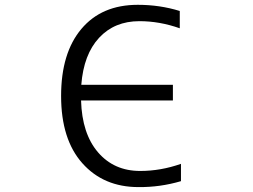

<svg xmlns="http://www.w3.org/2000/svg" viewBox="-20 -760 1040 790"><path d="M724.6 -85.9V-14.6Q638.7 10.7 549.8 9.8Q406.2 9.8 318.8 -88.4Q231.4 -186.5 231.4 -365.2Q231.4 -542 314.9 -641.1Q398.4 -740.2 546.9 -740.2Q637.7 -740.2 719.7 -714.8V-643.6Q636.7 -672.9 553.7 -672.9Q451.2 -672.9 387.7 -604.5Q324.2 -536.1 314.5 -411.1H691.4V-346.7H313.5Q317.4 -210 383.3 -133.3Q449.2 -56.6 556.6 -56.6Q641.6 -56.6 724.6 -85.9Z"/></svg>

Font: Gen Shin Gothic Monospace Normal
Style: Regular
Weight: 350
Designer: [Source Han Sans]
Ryoko NISHIZUKA  (kana & ideographs); Paul D. Hunt (Latin, Greek & Cyrillic); Wenlong ZHANG  (bopomofo
Version: Version 1.002.20150607